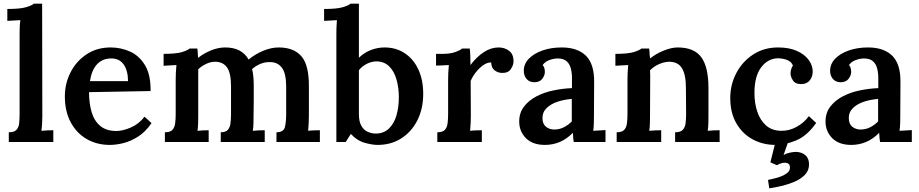

<svg xmlns="http://www.w3.org/2000/svg" viewBox="-20 -775 5016 1048"><path d="M28 -53Q57 -53 69.5 -66Q82 -79 84.5 -101.5Q87 -124 87 -153V-585Q87 -602 87.5 -622.5Q88 -643 91 -665Q74 -664 53.5 -663Q33 -662 20 -661V-726Q89 -726 121.5 -735.5Q154 -745 165 -755H210L211 -143Q211 -126 210 -104Q209 -82 206 -61Q223 -63 240.5 -63.5Q258 -64 271 -64V0H28Z M580 16Q508 16 452.5 -16.5Q397 -49 365.5 -108.5Q334 -168 334 -249Q334 -319 365 -380Q396 -441 452.5 -478.5Q509 -516 584 -516Q640 -516 690 -493.5Q740 -471 771.5 -419Q803 -367 802 -278L466 -272Q466 -210 480.5 -162Q495 -114 528 -87Q561 -60 615 -60Q650 -60 694 -79Q738 -98 769 -138L807 -103Q774 -55 734 -29.5Q694 -4 654 6Q614 16 580 16ZM471 -332H679Q678 -392 654.5 -424Q631 -456 588 -456Q539 -456 509.5 -424Q480 -392 471 -332Z M880 0V-53Q909 -53 921 -66Q933 -79 936 -101.5Q939 -124 939 -153V-341Q939 -359 940 -379Q941 -399 943 -420Q927 -419 906.5 -418Q886 -417 873 -416V-481Q941 -481 972.5 -490.5Q1004 -500 1015 -510H1057Q1059 -500 1059.5 -485.5Q1060 -471 1061 -459Q1094 -485 1133 -500.5Q1172 -516 1209 -516Q1256 -516 1287.5 -499Q1319 -482 1337 -450Q1372 -479 1416 -497.5Q1460 -516 1501 -516Q1584 -516 1625.5 -467.5Q1667 -419 1666 -303V-143Q1666 -126 1665 -104Q1664 -82 1662 -61Q1677 -63 1695.5 -63.5Q1714 -64 1726 -64V0H1489V-53Q1528 -53 1535 -81Q1542 -109 1542 -153V-302Q1542 -374 1519 -405Q1496 -436 1454 -436Q1426 -437 1400.5 -426Q1375 -415 1356 -398Q1365 -361 1365 -310Q1365 -268 1365 -226.5Q1365 -185 1364 -143Q1364 -126 1363.5 -104Q1363 -82 1360 -61Q1376 -63 1394 -63.5Q1412 -64 1425 -64V0H1185V-53Q1212 -53 1223.5 -66Q1235 -79 1238 -101.5Q1241 -124 1241 -153V-304Q1241 -376 1219.5 -406.5Q1198 -437 1156 -438Q1129 -438 1104.5 -426Q1080 -414 1062 -397Q1062 -385 1062 -372Q1062 -359 1062 -346V-143Q1062 -126 1061.5 -104Q1061 -82 1058 -61Q1074 -63 1090.5 -63.5Q1107 -64 1119 -64V0Z M1816 -585Q1816 -602 1816.5 -622.5Q1817 -643 1819 -665Q1803 -664 1782.5 -663Q1762 -662 1749 -661V-726Q1818 -726 1850.5 -735.5Q1883 -745 1893 -755H1939V-460Q1971 -490 2007 -503Q2043 -516 2079 -516Q2141 -516 2188.5 -485Q2236 -454 2263 -397Q2290 -340 2290 -263Q2290 -181 2258 -118Q2226 -55 2170 -19.5Q2114 16 2041 16Q2012 16 1970.5 4.5Q1929 -7 1895 -44L1867 0H1816ZM1939 -152Q1939 -112 1952 -89Q1965 -66 1985 -56.5Q2005 -47 2027 -46Q2073 -45 2102 -72.5Q2131 -100 2144 -145Q2157 -190 2157 -244Q2157 -297 2144 -342Q2131 -387 2103.5 -413.5Q2076 -440 2033 -440Q2006 -439 1981 -426Q1956 -413 1939 -392Z M2367 -53Q2396 -53 2408 -66Q2420 -79 2423 -101.5Q2426 -124 2426 -153V-341Q2426 -359 2427 -379Q2428 -399 2430 -420Q2414 -419 2393.5 -418Q2373 -417 2360 -417V-481H2397Q2437 -481 2464 -490.5Q2491 -500 2502 -510H2544Q2546 -498 2547 -472Q2548 -446 2548 -420Q2582 -465 2621 -490.5Q2660 -516 2702 -516Q2734 -516 2758.5 -498Q2783 -480 2783 -440Q2783 -420 2768.5 -398Q2754 -376 2720 -377Q2699 -377 2680.5 -390.5Q2662 -404 2661 -434Q2640 -435 2617.5 -419Q2595 -403 2577 -380Q2559 -357 2549 -333L2550 -143Q2550 -126 2549 -104Q2548 -82 2546 -61Q2561 -63 2579.5 -63.5Q2598 -64 2610 -64V0H2367Z M3112 0Q3109 -15 3108.5 -25.5Q3108 -36 3107 -50Q3072 -15 3034 0.5Q2996 16 2955 16Q2887 16 2850.5 -21Q2814 -58 2814 -112Q2814 -159 2840 -193Q2866 -227 2908 -249Q2950 -271 3001 -281.5Q3052 -292 3102 -294V-349Q3102 -378 3095.5 -402.5Q3089 -427 3072 -441.5Q3055 -456 3022 -456Q2999 -455 2977 -446.5Q2955 -438 2942 -420Q2950 -411 2952 -400.5Q2954 -390 2954 -382Q2954 -364 2940 -345Q2926 -326 2895 -326Q2868 -327 2853.5 -345Q2839 -363 2839 -388Q2839 -426 2866.5 -454.5Q2894 -483 2941 -499.5Q2988 -516 3046 -516Q3132 -516 3178 -471Q3224 -426 3223 -327Q3223 -274 3222.5 -234.5Q3222 -195 3222 -143Q3222 -128 3221.5 -105.5Q3221 -83 3218 -61Q3256 -64 3285 -65V0ZM3101 -235Q3061 -232 3024 -220Q2987 -208 2963.5 -185Q2940 -162 2941 -128Q2942 -97 2961 -82.5Q2980 -68 3005 -68Q3033 -68 3057 -80Q3081 -92 3101 -112Q3101 -122 3101 -133Q3101 -144 3101 -155Q3101 -169 3101 -190Q3101 -211 3101 -235Z M3346 0V-53Q3375 -53 3387 -66Q3399 -79 3402 -101.5Q3405 -124 3405 -153V-341Q3405 -359 3406 -379Q3407 -399 3409 -420Q3393 -419 3372.5 -418Q3352 -417 3339 -416V-481Q3407 -481 3438.5 -490.5Q3470 -500 3481 -510H3523Q3526 -493 3525.5 -485Q3525 -477 3529 -456Q3559 -481 3602 -498.5Q3645 -516 3679 -516Q3769 -516 3808 -462.5Q3847 -409 3847 -294V-143Q3847 -126 3846.5 -104Q3846 -82 3843 -61Q3860 -63 3877.5 -63.5Q3895 -64 3908 -64V0H3665V-53Q3694 -53 3706.5 -66Q3719 -79 3722 -101.5Q3725 -124 3725 -153L3724 -295Q3724 -367 3702.5 -402.5Q3681 -438 3632 -438Q3603 -437 3575 -424Q3547 -411 3528 -391Q3529 -379 3529 -366Q3529 -353 3529 -340L3528 -143Q3528 -126 3527.5 -104Q3527 -82 3524 -61Q3540 -63 3558 -63.5Q3576 -64 3589 -64V0Z M4213 16Q4145 16 4089 -14Q4033 -44 3999.5 -101.5Q3966 -159 3966 -240Q3966 -313 3999 -376Q4032 -439 4091 -477.5Q4150 -516 4227 -516Q4288 -516 4330 -497Q4372 -478 4394 -448Q4416 -418 4416 -384Q4416 -357 4400.5 -337Q4385 -317 4356 -316Q4322 -315 4308.5 -335.5Q4295 -356 4295 -374Q4295 -384 4298 -395.5Q4301 -407 4308 -417Q4301 -435 4285 -443.5Q4269 -452 4252 -454.5Q4235 -457 4225 -457Q4170 -455 4134 -406.5Q4098 -358 4098 -267Q4098 -212 4113.5 -165.5Q4129 -119 4161 -90.5Q4193 -62 4243 -61Q4287 -60 4328 -82.5Q4369 -105 4395 -141L4435 -104Q4385 -33 4325.5 -8.5Q4266 16 4213 16ZM4179 253 4172 207Q4194 203 4222 195Q4250 187 4271 173.5Q4292 160 4292 140Q4292 121 4279 116Q4266 111 4249 115Q4232 119 4221 127L4185 111L4215 -9H4285L4257 71Q4270 63 4290 58.5Q4310 54 4325 54Q4356 55 4376 72Q4396 89 4396 123Q4396 156 4373 179.5Q4350 203 4315.5 217.5Q4281 232 4244 240.5Q4207 249 4179 253Z M4784 0Q4781 -15 4780.5 -25.5Q4780 -36 4779 -50Q4744 -15 4706 0.5Q4668 16 4627 16Q4559 16 4522.5 -21Q4486 -58 4486 -112Q4486 -159 4512 -193Q4538 -227 4580 -249Q4622 -271 4673 -281.5Q4724 -292 4774 -294V-349Q4774 -378 4767.5 -402.5Q4761 -427 4744 -441.5Q4727 -456 4694 -456Q4671 -455 4649 -446.5Q4627 -438 4614 -420Q4622 -411 4624 -400.5Q4626 -390 4626 -382Q4626 -364 4612 -345Q4598 -326 4567 -326Q4540 -327 4525.5 -345Q4511 -363 4511 -388Q4511 -426 4538.5 -454.5Q4566 -483 4613 -499.5Q4660 -516 4718 -516Q4804 -516 4850 -471Q4896 -426 4895 -327Q4895 -274 4894.5 -234.5Q4894 -195 4894 -143Q4894 -128 4893.5 -105.5Q4893 -83 4890 -61Q4928 -64 4957 -65V0ZM4773 -235Q4733 -232 4696 -220Q4659 -208 4635.5 -185Q4612 -162 4613 -128Q4614 -97 4633 -82.5Q4652 -68 4677 -68Q4705 -68 4729 -80Q4753 -92 4773 -112Q4773 -122 4773 -133Q4773 -144 4773 -155Q4773 -169 4773 -190Q4773 -211 4773 -235Z"/></svg>

Font: Lora SemiBold
Style: Regular
Weight: 600
Designer: Olga Karpushina, Alexei Vanyashin (Cyrillic)
Foundry: Cyreal
Version: Version 3.011; ttfautohint (v1.8.4.7-5d5b)